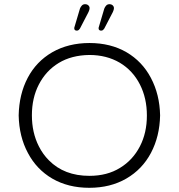

<svg xmlns="http://www.w3.org/2000/svg" viewBox="-20 -899 852 915"><path d="M647 -496Q613 -563 551 -600Q488 -637 406 -637Q321 -636 260 -599Q199 -562 165 -496Q132 -432 132 -349.5Q132 -267 165 -202Q184 -164 213 -135Q286 -61 406 -61Q491 -61 552 -99Q613 -136 647 -202Q680 -266 680 -348.5Q680 -431 647 -496ZM583 -650Q658 -606 699 -528Q741 -449 743 -349Q741 -249 699.5 -170.5Q658 -92 582 -48Q506 -4 405.5 -4Q305 -4 229 -48Q154 -92 113 -170Q71 -248 69 -349Q71 -450 112 -528Q153 -606 229 -650Q306 -694 406.5 -694Q507 -694 583 -650ZM450 -767Q450 -767 477 -858Q480 -866 486 -872.5Q492 -879 501.5 -879Q511 -879 517 -873.5Q523 -868 523 -860Q523 -853 518 -842L477 -763Q475 -760 471.5 -756.5Q468 -753 462 -753Q456 -753 453 -756Q450 -759 450 -762.5Q450 -766 450 -767ZM334 -767 361 -858Q364 -866 370 -872.5Q376 -879 385.5 -879Q395 -879 401 -873.5Q407 -868 407 -860Q407 -853 402 -842L361 -763Q359 -760 355.5 -756.5Q352 -753 346 -753Q340 -753 337 -756Q334 -759 334 -762.5Q334 -766 334 -767Z"/></svg>

Font: Kurewa Gothic CJK TC Regular
Style: Regular
Weight: 400
Designer: Max Yao
Foundry: Max-Everyday
Version: Version 1.071; ttfautohint (v1.8.3)